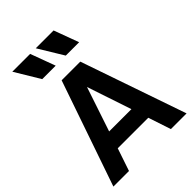

<svg xmlns="http://www.w3.org/2000/svg" viewBox="-284 -1149 1280 1280"><g transform="rotate(-45 356.0 -509.0)"><path d="M11 0H158L212 -160H500L553 0H701L444 -745H268ZM76 -1018 182 -842H309L244 -1018ZM251 -280 356 -594 461 -280ZM297 -1018 404 -842H530L465 -1018Z"/></g></svg>

Font: Mluvka
Style: Bold
Weight: 700
Designer: Modified by Jiří Krblich, Original typeface by Gumpita Rahayu
Foundry: Gumpita Rahayu & Jiří Krblich
Version: Version 2.000;Glyphs 3.1.1 (3134)